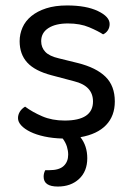

<svg xmlns="http://www.w3.org/2000/svg" viewBox="-20 -495 487 704"><path d="M401 -123Q401 -70 369 -36.5Q337 -3 275 8Q300 40 300 85Q300 133 270 161Q240 189 192 189Q140 189 140 153Q140 140 146 129H161Q197 129 213.5 113.5Q230 98 230 72Q230 58 225.5 43Q221 28 210 13Q173 12 143 5.5Q113 -1 91.5 -11.5Q70 -22 58 -35Q46 -48 46 -62Q46 -74 52.5 -85Q59 -96 72 -104Q99 -84 135 -68.5Q171 -53 217 -53Q321 -53 321 -123Q321 -180 252 -197L169 -219Q108 -235 80 -265.5Q52 -296 52 -344Q52 -370 62.5 -394Q73 -418 95 -436Q117 -454 149.5 -464.5Q182 -475 226 -475Q296 -475 339 -454.5Q382 -434 382 -407Q382 -394 375.5 -384Q369 -374 358 -369Q340 -381 307 -395Q274 -409 229 -409Q184 -409 157.5 -392Q131 -375 131 -344Q131 -321 146 -305Q161 -289 196 -281L265 -264Q333 -247 367 -213.5Q401 -180 401 -123Z"/></svg>

Font: Baloo 2
Style: Regular
Weight: 400
Designer: Sarang Kulkarni and Ek Type
Foundry: Ek Type
Version: Version 1.640;hotconv 1.0.111;makeotfexe 2.5.65597; ttfautoh